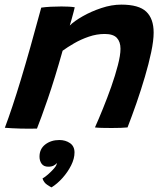

<svg xmlns="http://www.w3.org/2000/svg" viewBox="-20 -550 705 831"><path d="M140 6.5Q126 7 107 7Q88 7 68.5 6.5Q52 6 31 5Q10 4 1 3Q32.5 -80.5 70.5 -206Q108.5 -331.5 158.5 -517Q176 -519.5 199.2 -520.8Q222.5 -522 246 -522Q262.5 -522 277.5 -521.2Q292.5 -520.5 303.5 -518.5Q302.5 -514 298.8 -499.2Q295 -484.5 290.2 -467.5Q285.5 -450.5 282 -439.5Q301 -458.5 337.8 -479.5Q374.5 -500.5 418.8 -515.2Q463 -530 505 -530Q581 -530 613 -499.5Q645 -469 645 -409Q645 -374.5 634.5 -324.5Q624 -274.5 607.2 -217.8Q590.5 -161 570.8 -104.2Q551 -47.5 532 1.5Q509 4 463 4Q440.5 4 420.8 3.5Q401 3 391 1.5Q406.5 -33 425.5 -79.8Q444.5 -126.5 461.8 -175.5Q479 -224.5 490.2 -267.8Q501.5 -311 501.5 -339Q501.5 -369 485.8 -386Q470 -403 433 -403Q398.5 -403 364.2 -391.2Q330 -379.5 300.8 -362.5Q271.5 -345.5 251 -330.5Q217 -209.5 186.8 -122Q156.5 -34.5 140 6.5ZM203 261Q198 259 183.8 249.5Q169.5 240 164 222.5Q174 217 188 204.8Q202 192.5 213.2 179.8Q224.5 167 225.5 159Q226 157 226 155.5Q221.5 162 212.2 166.8Q203 171.5 189 171.5Q169.5 171.5 160.2 158.8Q151 146 151 128Q151 94.5 176 75.2Q201 56 237 56Q263.5 56 283 69.5Q302.5 83 302.5 110Q302.5 136.5 288 165.5Q273.5 194.5 250.8 220Q228 245.5 203 261Z"/></svg>

Font: Grandstander SemiBold
Style: Italic
Weight: 600
Italic angle: -15°
Designer: Tyler Finck
Foundry: Etcetera Type Co
Version: Version 1.200; ttfautohint (v1.8.3)